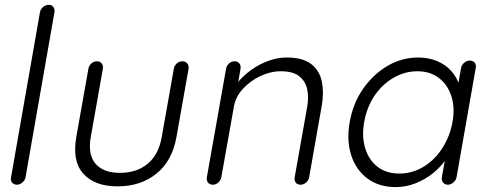

<svg xmlns="http://www.w3.org/2000/svg" viewBox="-20 -760 2016 790"><path d="M85 -30.3Q83 -18.6 72.3 -9.3Q61.5 0 49.8 0Q37.1 0 29.8 -8.8Q22.5 -17.6 25.4 -30.3L144.5 -710Q146.5 -721.7 157.2 -731Q168 -740.2 180.7 -740.2Q193.4 -740.2 199.7 -731Q206.1 -721.7 204.1 -710Z M730.5 -507.8Q743.2 -507.8 750.5 -499Q757.8 -490.2 755.9 -477.5L706.1 -196.3Q688.5 -97.7 623.5 -45.4Q558.6 6.8 463.9 6.8Q370.1 6.8 323.2 -44.9Q276.4 -96.7 293.9 -196.3L343.8 -477.5Q345.7 -489.3 355.5 -498.5Q365.2 -507.8 378.9 -507.8Q391.6 -507.8 398.4 -499Q405.3 -490.2 403.3 -477.5L353.5 -196.3Q340.8 -124 373 -86.4Q405.3 -48.8 473.6 -48.8Q543 -48.8 587.9 -86.4Q632.8 -124 645.5 -196.3L695.3 -477.5Q697.3 -489.3 707 -498.5Q716.8 -507.8 730.5 -507.8Z M1159.2 -523.4Q1225.6 -523.4 1260.3 -496.6Q1294.9 -469.7 1304.2 -424.3Q1313.5 -378.9 1303.7 -324.2L1252 -30.3Q1250 -18.6 1239.7 -9.3Q1229.5 0 1216.8 0Q1203.1 0 1196.8 -8.8Q1190.4 -17.6 1192.4 -30.3L1244.1 -321.3Q1251 -361.3 1243.7 -394Q1236.3 -426.8 1210.4 -446.8Q1184.6 -466.8 1135.7 -466.8Q1092.8 -466.8 1050.8 -446.8Q1008.8 -426.8 979 -394Q949.2 -361.3 942.4 -321.3L890.6 -30.3Q888.7 -18.6 878.4 -9.3Q868.2 0 856.4 0Q842.8 0 835.9 -8.8Q829.1 -17.6 831.1 -30.3L910.2 -477.5Q912.1 -489.3 921.9 -498.5Q931.6 -507.8 945.3 -507.8Q958 -507.8 964.8 -499Q971.7 -490.2 969.7 -477.5L955.1 -393.6L925.8 -358.4Q933.6 -390.6 957.5 -419.9Q981.4 -449.2 1014.2 -472.7Q1046.9 -496.1 1085 -509.8Q1123 -523.4 1159.2 -523.4Z M1913.1 -510.7Q1925.8 -510.7 1933.1 -502Q1940.4 -493.2 1937.5 -480.5L1858.4 -30.3Q1856.4 -18.6 1845.7 -9.3Q1835 0 1823.2 0Q1810.5 0 1803.2 -8.8Q1795.9 -17.6 1797.9 -30.3L1819.3 -149.4L1837.9 -157.2Q1833 -128.9 1812 -100.1Q1791 -71.3 1760.3 -46.4Q1729.5 -21.5 1689.9 -5.9Q1650.4 9.8 1608.4 9.8Q1540 9.8 1492.7 -24.9Q1445.3 -59.6 1425.3 -120.6Q1405.3 -181.6 1418.9 -257.8Q1432.6 -335.9 1474.6 -395.5Q1516.6 -455.1 1575.2 -489.3Q1633.8 -523.4 1701.2 -523.4Q1744.1 -523.4 1779.3 -508.3Q1814.5 -493.2 1837.4 -467.3Q1860.4 -441.4 1870.1 -407.7Q1879.9 -374 1874 -337.9L1854.5 -352.5L1877 -480.5Q1879.9 -493.2 1890.1 -502Q1900.4 -510.7 1913.1 -510.7ZM1623 -45.9Q1675.8 -45.9 1721.7 -73.2Q1767.6 -100.6 1799.3 -149.4Q1831.1 -198.2 1841.8 -257.8Q1852.5 -316.4 1837.4 -363.8Q1822.3 -411.1 1786.1 -439Q1750 -466.8 1697.3 -466.8Q1645.5 -466.8 1599.1 -439.9Q1552.7 -413.1 1521 -366.2Q1489.3 -319.3 1478.5 -257.8Q1467.8 -198.2 1482.9 -149.4Q1498 -100.6 1534.2 -73.2Q1570.3 -45.9 1623 -45.9Z"/></svg>

Font: Quicksand
Style: Italic
Weight: 400
Designer: Andrew Paglinawan
Foundry: Andrew Paglinawan
Version: Version 3.006